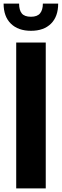

<svg xmlns="http://www.w3.org/2000/svg" viewBox="-27 -1046 343 1066"><path d="M63 0V-810H227V0ZM145 -875Q74 -875 33.5 -914.5Q-7 -954 -7 -1026H79Q79 -990 94 -971.5Q109 -953 145 -953Q180 -953 195.5 -972Q211 -991 211 -1026H296Q296 -954 256 -914.5Q216 -875 145 -875Z"/></svg>

Font: Oswald SemiBold
Style: Regular
Weight: 600
Designer: Vernon Adams
Foundry: Vernon Adams
Version: Version 4.100; ttfautohint (v1.8.1.43-b0c9)